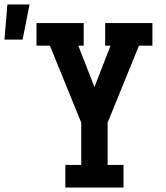

<svg xmlns="http://www.w3.org/2000/svg" viewBox="-122 -838 742 858"><path d="M170 0V-101H241V-290L101 -634H41V-735H252V-634H228L300 -449L372 -634H348V-735H559V-634H499L359 -290V-101H430V0ZM-102 -661 -89 -818H10L-21 -661Z"/></svg>

Font: Iosevka Plex Etoile
Style: Bold
Weight: 700
Designer: Belleve Invis
Foundry: Belleve Invis
Version: Version 25.1.1; ttfautohint (v1.8.4)